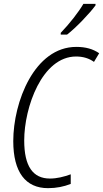

<svg xmlns="http://www.w3.org/2000/svg" viewBox="-20 -969 536 999"><path d="M296 -798V-789H329C375 -824 448 -901 477 -941V-949H414C389 -906 342 -846 296 -798ZM230 10C274 10 312 2 348 -12V-62C312 -49 276 -40 240 -40C151 -40 106 -104 106 -238C106 -411 199 -675 376 -675C413 -675 444 -665 469 -647L496 -692C464 -714 426 -725 377 -725C159 -725 49 -438 49 -235C49 -73 113 10 230 10Z"/></svg>

Font: Noto Sans Condensed Light
Style: Italic
Weight: 300
Width: 3
Italic angle: -12°
Designer: Monotype Design Team
Foundry: Monotype Imaging Inc.
Version: Version 2.013